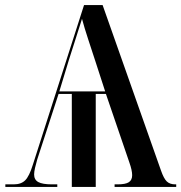

<svg xmlns="http://www.w3.org/2000/svg" viewBox="-20 -734 712 754"><path d="M1 0V-10H34Q63 -10 79 -26Q95 -42 109 -87L310 -714H383L612 -65Q623 -33 635 -21.5Q647 -10 668 -10H672V0H430V-10H442Q473 -10 486 -18.5Q499 -27 499 -46Q499 -65 488 -96L396 -365H356V0H262V-365H210L126 -107Q121 -90 117.5 -74.5Q114 -59 114 -49Q114 -28 130.5 -19Q147 -10 184 -10H205V0ZM213 -375H393L356 -489Q341 -535 326.5 -579Q312 -623 302 -660Q289 -619 277.5 -583Q266 -547 251 -500Z"/></svg>

Font: Noto Serif Display SemiCondensed Medium
Style: Regular
Weight: 500
Width: 4
Designer: Monotype Design Team
Foundry: Monotype Imaging Inc.
Version: Version 2.009